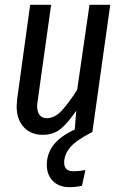

<svg xmlns="http://www.w3.org/2000/svg" viewBox="-20 -547 512 796"><path d="M246 127Q246 163 285 163Q306 163 334 158L320 223Q295 229 268 229Q225 229 199.5 203.5Q174 178 174 136Q174 93 200 56.5Q226 20 290 -10L296 -88Q263 -39 232.5 -13.5Q202 12 157 12Q108 12 78.5 -20Q49 -52 49 -106Q49 -115 51 -135L105 -527H192L136 -128Q134 -114 134 -107Q134 -83 144.5 -70Q155 -57 173 -57Q208 -57 238 -90.5Q268 -124 300 -175L351 -527H437L363 0Q293 36 269.5 65.5Q246 95 246 127Z"/></svg>

Font: Fira Sans Compressed
Style: Italic
Weight: 400
Width: 1
Italic angle: -8°
Designer: bBox Type GmbH & Carrois Corporate GbR & Edenspiekermann AG
Foundry: bBox Type GmbH & Carrois Corporate GbR & Edenspiekermann AG
Version: Version 4.301